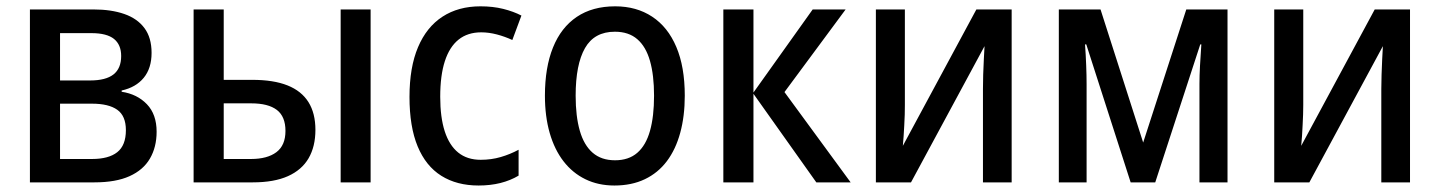

<svg xmlns="http://www.w3.org/2000/svg" viewBox="-20 -568 4485 598"><path d="M452.1 -403.3Q452.1 -355.5 427.7 -325.7Q403.3 -295.9 358.9 -286.1V-282.2Q407.2 -274.9 437.5 -243.4Q467.8 -211.9 467.8 -157.7Q467.8 -109.9 447 -74.2Q426.3 -38.6 383.5 -19.3Q340.8 0 274.4 0H73.2V-538.6H270.5Q326.7 -538.6 367.2 -524.4Q407.7 -510.3 429.9 -480.5Q452.1 -450.7 452.1 -403.3ZM372.1 -162.6Q372.1 -207 345.2 -226.1Q318.4 -245.1 266.6 -245.1H167V-72.8H266.6Q318.4 -72.8 345.2 -94Q372.1 -115.2 372.1 -162.6ZM357.4 -393.6Q357.4 -428.7 335 -446.8Q312.5 -464.8 264.6 -464.8H167V-317.4H260.7Q309.6 -317.4 333.5 -336.2Q357.4 -355 357.4 -393.6Z M583 0V-538.6H676.8V-319.3H766.1Q832 -319.3 875.5 -302Q918.9 -284.7 940.7 -250Q962.4 -215.3 962.4 -163.6Q962.4 -111.8 941.2 -75.2Q919.9 -38.6 876.7 -19.3Q833.5 0 767.6 0ZM676.8 -72.8H761.7Q812.5 -72.8 840.8 -94Q869.1 -115.2 869.1 -160.2Q869.1 -205.1 842.3 -225.6Q815.4 -246.1 762.7 -246.1H676.8ZM1041 0V-538.6H1134.3V0Z M1470.7 9.8Q1402.8 9.8 1354.5 -20.5Q1306.2 -50.8 1280.8 -112.1Q1255.4 -173.3 1255.4 -266.1Q1255.4 -358.4 1282 -421.1Q1308.6 -483.9 1358.2 -516.1Q1407.7 -548.3 1476.6 -548.3Q1515.1 -548.3 1547.4 -540.3Q1579.6 -532.2 1604 -519.5L1575.7 -443.4Q1552.7 -454.1 1527.6 -460.7Q1502.4 -467.3 1479 -467.3Q1436.5 -467.3 1408.2 -444.6Q1379.9 -421.9 1365.5 -377.4Q1351.1 -333 1351.1 -266.6Q1351.1 -202.6 1365.2 -158.9Q1379.4 -115.2 1407.2 -92.8Q1435.1 -70.3 1477.1 -70.3Q1510.3 -70.3 1539.6 -78.9Q1568.8 -87.4 1595.2 -101.6V-21Q1569.8 -5.9 1538.6 2Q1507.3 9.8 1470.7 9.8Z M2112.8 -270Q2112.8 -206.1 2098.6 -154.3Q2084.5 -102.5 2056.9 -65.9Q2029.3 -29.3 1988.3 -9.8Q1947.3 9.8 1893.6 9.8Q1843.3 9.8 1803.2 -9.8Q1763.2 -29.3 1735.1 -65.7Q1707 -102.1 1692.1 -153.8Q1677.2 -205.6 1677.2 -270Q1677.2 -357.9 1702.4 -420.2Q1727.5 -482.4 1776.4 -515.4Q1825.2 -548.3 1896 -548.3Q1962.4 -548.3 2011.2 -516.1Q2060.1 -483.9 2086.4 -421.9Q2112.8 -359.9 2112.8 -270ZM1772.9 -270Q1772.9 -205.6 1785.9 -160.6Q1798.8 -115.7 1825.9 -92.3Q1853 -68.8 1895.5 -68.8Q1938 -68.8 1964.8 -92Q1991.7 -115.2 2004.4 -160.2Q2017.1 -205.1 2017.1 -270Q2017.1 -334 2004.4 -378.4Q1991.7 -422.9 1964.8 -446Q1938 -469.2 1895 -469.2Q1831.1 -469.2 1802 -418.2Q1772.9 -367.2 1772.9 -270Z M2511.2 -538.6H2613.8L2423.3 -281.2L2629.4 0H2522.5L2326.7 -275.9V0H2232.9V-538.6H2326.7V-279.8Z M2798.3 -538.6V-241.2Q2798.3 -227.5 2797.9 -211.2Q2797.4 -194.8 2796.4 -177.7Q2795.4 -160.6 2794.4 -144Q2793.5 -127.4 2792 -113.8L3021 -538.6H3130.9V0H3041.5V-291Q3041.5 -311 3042.2 -335.2Q3043 -359.4 3044.2 -382.8Q3045.4 -406.2 3046.4 -424.3L2817.4 0H2708V-538.6Z M3803.2 -538.6V0H3715.8V-306.6Q3715.8 -332 3717.5 -363.3Q3719.2 -394.5 3721.7 -429.7H3718.3L3578.1 0H3501.5L3363.3 -429.7H3359.4Q3361.8 -397 3363 -365.2Q3364.3 -333.5 3364.3 -305.7V0H3277.8V-538.6H3407.7L3540.5 -124L3674.8 -538.6Z M4039.1 -538.6V-241.2Q4039.1 -227.5 4038.6 -211.2Q4038.1 -194.8 4037.1 -177.7Q4036.1 -160.6 4035.2 -144Q4034.2 -127.4 4032.7 -113.8L4261.7 -538.6H4371.6V0H4282.2V-291Q4282.2 -311 4283 -335.2Q4283.7 -359.4 4284.9 -382.8Q4286.1 -406.2 4287.1 -424.3L4058.1 0H3948.7V-538.6Z"/></svg>

Font: Open Sans SemiCondensed Medium
Style: Regular
Weight: 500
Width: 4
Designer: Monotype Design Team
Foundry: Monotype Imaging Inc.
Version: Version 3.000